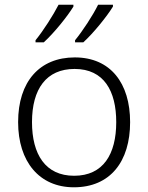

<svg xmlns="http://www.w3.org/2000/svg" viewBox="-20 -786 630 816"><path d="M460 -758V-766H397C375 -721 331 -654 299 -615V-606H334C378 -646 435 -717 460 -758ZM292 -758V-766H229C206 -721 163 -654 131 -615V-606H166C210 -646 267 -717 292 -758ZM533 -267C533 -432 450 -542 298 -542C148 -542 57 -439 57 -267C57 -99 147 10 294 10C449 10 533 -100 533 -267ZM116 -267C116 -408 177 -493 297 -493C422 -493 474 -399 474 -267C474 -131 419 -39 295 -39C173 -39 116 -130 116 -267Z"/></svg>

Font: Noto Sans Meetei Mayek Light
Style: Regular
Weight: 300
Designer: Monotype Design Team and Neelakash Kshetrimayum
Foundry: Monotype Imaging Inc.
Version: Version 2.002